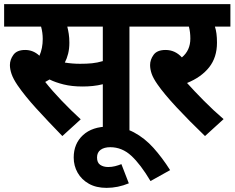

<svg xmlns="http://www.w3.org/2000/svg" viewBox="-20 -642 1136 930"><path d="M607 -513V0H478V-234Q454 -228 429.5 -225.5Q405 -223 380 -223Q328 -223 288 -233Q248 -243 220 -257Q210 -251 199 -245Q233 -202 278.5 -154.5Q324 -107 371 -64L282 17Q210 -57 155 -117.5Q100 -178 65 -229Q44 -260 36 -283.5Q28 -307 28 -327Q28 -353 45 -376.5Q62 -400 102 -400Q141 -400 171 -372Q187 -408 187 -453Q187 -484 179 -513H0V-622H692V-513ZM368 -333Q400 -333 425.5 -335.5Q451 -338 478 -346V-513H306Q310 -497 313 -478Q316 -459 316 -435Q316 -406 310 -382Q304 -358 294 -339Q330 -333 368 -333Z M604 246Q551 268 496 268Q446 268 410.5 248Q375 228 356 194.5Q337 161 337 121Q337 54 382 12.5Q427 -29 507 -29Q576 -29 628.5 -1Q681 27 723.5 74.5Q766 122 804 182L709 235Q661 154 616 112.5Q571 71 514 71Q485 71 467.5 83.5Q450 96 450 121Q450 146 465.5 156.5Q481 167 504 167Q521 167 537 163Q553 159 568 153Z M1063 -65 973 17Q895 -58 835 -122.5Q775 -187 743 -233Q722 -263 714.5 -285Q707 -307 707 -327Q707 -353 724 -376.5Q741 -400 782 -400Q828 -400 861 -364Q902 -398 902 -455Q902 -487 895 -513H679V-622H1096V-513H1021Q1026 -498 1028.5 -479Q1031 -460 1031 -435Q1031 -364 993 -316Q955 -268 886 -240Q921 -201 967.5 -154Q1014 -107 1063 -65Z"/></svg>

Font: Noto Sans SemiCondensed
Style: Bold
Weight: 700
Width: 4
Designer: Monotype Design Team
Foundry: Monotype Imaging Inc.
Version: Version 2.013; ttfautohint (v1.8.4.7-5d5b)